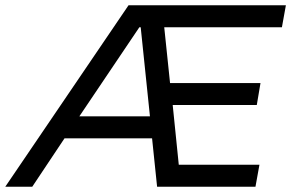

<svg xmlns="http://www.w3.org/2000/svg" viewBox="-81 -706 1101 726"><path d="M-61 0 405 -686H1000L985 -603H540L562 -392H904L890 -309H572L595 -83H900L885 0H513L494 -183H163L41 0ZM219 -266H486L451 -603H446Z"/></svg>

Font: Archivo VF Beta
Style: Italic
Weight: 400
Italic angle: -10°
Designer: Hector Gatti
Foundry: Omnibus-Type
Version: Version 1.002